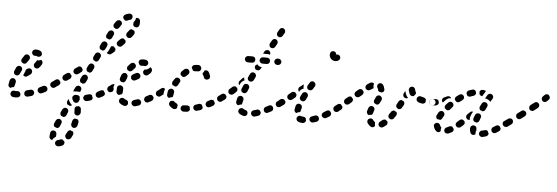

<svg xmlns="http://www.w3.org/2000/svg" viewBox="-60 -731 3516 1211"><g transform="rotate(5 1697.5 -125.0)"><path d="M56 27Q64 27 70 20Q75 14 74 6Q74 2 72 -2Q70 -5 67 -8Q64 -10 61 -12Q57 -13 53 -13Q47 -12 42 -12Q39 -12 37 -13Q29 -15 21 -11Q14 -7 12 1Q11 4 11 8Q11 12 13 16Q15 19 18 22Q21 24 25 26Q33 28 42 28Q48 28 56 27ZM157 0Q161 -7 159 -15Q158 -19 155 -22Q153 -25 149 -27Q146 -29 142 -29Q138 -30 134 -28Q123 -25 112 -23Q104 -21 100 -13Q96 -6 98 2Q99 6 101 9Q103 12 107 14Q110 16 114 17Q118 17 122 16Q134 13 145 10Q153 8 157 0ZM240 -34Q243 -42 239 -50Q237 -53 234 -56Q231 -59 227 -60Q224 -61 220 -61Q216 -61 212 -59Q202 -54 192 -49Q184 -46 181 -38Q178 -31 181 -23Q183 -19 186 -17Q189 -14 192 -12Q196 -11 200 -11Q204 -11 208 -13Q219 -17 230 -23Q237 -27 240 -34ZM-1 -77Q1 -81 3 -84Q5 -87 9 -89Q12 -91 16 -92Q20 -92 24 -91Q32 -89 36 -81Q40 -74 38 -66Q35 -55 33 -45Q33 -43 31 -40Q30 -38 29 -36Q28 -36 27 -36Q19 -35 11 -31Q9 -30 8 -29Q1 -31 -4 -38Q-8 -44 -6 -52Q-4 -64 -1 -77ZM299 -66Q301 -70 302 -74Q302 -77 302 -81Q301 -85 298 -89Q294 -95 285 -97Q277 -98 270 -93Q268 -91 265 -89Q258 -85 256 -77Q255 -68 259 -62Q262 -58 265 -56Q268 -54 272 -53Q276 -52 280 -53Q284 -54 287 -56Q290 -58 294 -61Q297 -63 299 -66ZM110 -161Q114 -163 118 -162Q122 -162 125 -160Q129 -158 131 -155Q136 -148 135 -140Q134 -132 128 -126Q118 -119 108 -112Q102 -107 94 -108Q86 -109 81 -116Q85 -124 89 -134Q93 -141 94 -149Q94 -150 94 -151Q99 -154 103 -158Q106 -160 110 -161ZM22 -124Q25 -116 33 -113Q40 -109 48 -112Q56 -115 59 -123Q64 -133 69 -144Q73 -151 70 -159Q68 -167 60 -170Q57 -172 53 -172Q49 -173 45 -171Q41 -170 38 -167Q35 -165 33 -161Q28 -150 23 -139Q20 -132 22 -124ZM195 -209Q193 -217 186 -222Q183 -220 179 -219Q170 -216 162 -218Q161 -218 161 -218Q160 -217 160 -216Q159 -215 159 -215Q154 -207 147 -198Q141 -192 142 -184Q143 -176 149 -170Q155 -165 164 -165Q172 -166 177 -172Q187 -184 193 -194Q197 -201 195 -209ZM61 -204Q63 -196 71 -192Q78 -187 86 -189Q94 -191 98 -199Q104 -209 110 -216Q112 -220 113 -223Q114 -227 114 -231Q113 -235 111 -239Q109 -242 106 -244Q103 -247 99 -248Q95 -249 91 -248Q87 -248 84 -246Q80 -244 78 -240Q71 -231 64 -219Q59 -212 61 -204ZM125 -269Q126 -273 129 -276Q131 -280 135 -281Q138 -283 142 -284Q146 -284 150 -284Q157 -284 164 -282Q171 -281 177 -277Q180 -275 183 -272Q185 -269 186 -265Q187 -261 187 -257Q187 -254 185 -250Q181 -243 173 -241Q165 -238 157 -242Q154 -244 150 -244Q148 -244 147 -244Q142 -244 138 -245Q134 -246 131 -249Q130 -250 130 -251Q128 -254 126 -256Q125 -257 125 -259Q125 -260 125 -262Q124 -266 125 -269Z M376 293Q379 286 376 278Q370 274 365 268Q364 268 364 267Q364 267 364 267Q363 267 363 267Q360 266 356 266Q352 266 348 268Q342 272 336 272Q328 273 323 280Q317 286 318 294Q319 298 321 302Q322 305 326 308Q329 310 332 311Q336 312 340 312Q354 311 367 304Q374 300 376 293ZM282 264Q280 260 280 256Q280 255 280 253Q280 243 282 231Q284 223 290 218Q297 214 305 215Q309 216 313 218Q316 220 318 224Q321 227 321 231Q322 235 322 239Q320 247 320 253Q320 254 320 254Q319 254 318 254Q311 259 305 265Q301 270 299 275Q295 275 292 274Q289 272 286 270Q283 267 282 264ZM428 220Q427 214 422 209Q420 209 418 209Q413 207 408 204Q406 204 405 205Q403 205 402 205Q398 207 395 209Q392 212 390 216Q386 224 381 232Q377 239 379 247Q381 255 388 260Q395 264 403 262Q411 260 416 253Q421 243 426 233Q429 227 428 220ZM311 150Q313 147 316 144Q319 141 323 140Q326 139 330 139Q334 139 338 141Q345 144 348 152Q351 160 347 167Q343 177 339 186Q338 189 335 192Q332 195 328 196Q327 197 325 197Q324 197 322 198Q316 194 310 193Q309 193 308 193Q303 189 301 182Q300 176 302 170Q306 161 311 150ZM453 140Q450 134 444 130Q443 130 441 130Q435 130 430 128Q424 130 420 134Q416 138 415 143Q413 153 410 162Q408 170 412 177Q416 185 424 187Q432 189 439 185Q446 181 449 173Q452 163 454 152Q455 146 453 140ZM337 96 346 77Q350 70 358 67Q366 64 373 68Q380 71 383 79Q386 87 382 94L374 113Q371 119 366 122Q360 125 354 124Q351 122 348 121Q344 119 341 118Q337 113 336 107Q335 101 337 96ZM462 66Q462 59 457 54Q452 49 445 48Q438 51 431 51Q430 51 430 51Q426 55 424 59Q422 64 422 69Q423 75 423 82Q423 85 423 87Q422 96 428 102Q434 108 442 108Q450 108 456 102Q462 97 463 88Q463 85 463 82Q463 74 462 66ZM393 51Q391 51 389 51Q386 49 383 47Q379 46 376 45Q372 40 371 34Q370 28 372 23L380 7Q380 8 380 9Q382 17 386 23Q388 25 389 28Q393 35 399 41Q399 41 399 41V42H400Q402 44 405 45Q403 47 401 48Q399 49 397 50Q395 51 393 51ZM447 13Q446 14 446 15Q445 19 442 22Q440 25 436 27Q432 29 428 29Q424 29 421 28Q417 27 414 24Q411 22 409 18Q407 14 405 11Q403 7 402 3Q401 0 402 -4Q402 -8 405 -12Q407 -15 410 -17Q413 -19 415 -20Q418 -21 421 -21H430Q434 -21 438 -19Q442 -18 445 -15Q446 -14 447 -13Q448 -12 448 -10Q448 -4 449 2Q449 3 450 5Q449 6 449 8Q448 9 447 10Q447 12 447 13ZM527 -1Q531 -6 530 -13Q529 -15 528 -16Q526 -21 525 -26Q524 -28 523 -29Q521 -30 520 -30Q516 -32 512 -33Q509 -33 505 -32Q495 -29 486 -27Q482 -26 479 -24Q476 -22 474 -18Q472 -15 471 -11Q470 -7 471 -3Q473 5 480 9Q487 14 495 12Q506 10 516 6Q523 5 527 -1ZM603 -36Q606 -42 604 -48Q603 -50 601 -53Q598 -56 597 -61Q595 -62 594 -63Q592 -63 590 -64Q587 -65 583 -65Q579 -64 575 -62Q566 -57 558 -53Q554 -51 552 -48Q549 -45 548 -42Q546 -38 547 -34Q547 -30 549 -26Q552 -19 560 -16Q568 -14 575 -17Q585 -22 594 -27Q600 -30 603 -36ZM430 -43H421Q415 -43 409 -41Q407 -41 406 -40Q405 -43 406 -45Q406 -48 407 -51L416 -69Q420 -77 428 -79Q435 -82 443 -78Q450 -75 453 -67Q456 -59 452 -52L447 -40Q446 -40 446 -40Q446 -41 446 -41L444 -43L442 -42Q436 -43 430 -43ZM657 -73Q658 -81 654 -88Q651 -92 648 -94Q645 -96 641 -97Q637 -97 633 -97Q629 -96 626 -94L625 -93Q618 -88 617 -80Q615 -72 620 -65Q622 -62 625 -60Q629 -58 632 -57Q636 -56 640 -57Q644 -58 647 -60H648Q655 -65 657 -73ZM318 -82Q320 -87 318 -93Q316 -96 314 -99Q312 -102 310 -105Q305 -109 299 -109Q292 -109 287 -105L271 -93Q264 -89 262 -80Q261 -72 266 -66Q270 -59 279 -57Q287 -56 293 -61L310 -72Q315 -76 318 -82ZM442 -124 449 -138 451 -142Q455 -150 463 -152Q470 -155 478 -152Q485 -148 488 -140Q491 -132 487 -125L485 -120L478 -106Q476 -101 470 -98Q465 -95 459 -95Q456 -97 453 -99Q449 -100 446 -101Q442 -106 441 -112Q440 -118 442 -124ZM382 -124Q384 -128 385 -132Q385 -134 385 -136Q385 -138 385 -140Q382 -143 380 -145Q378 -149 376 -152Q375 -153 373 -154Q371 -155 369 -155Q365 -156 361 -155Q357 -154 354 -152L337 -140Q330 -135 329 -127Q327 -119 332 -112Q337 -105 345 -104Q353 -102 360 -107L377 -119Q380 -121 382 -124ZM411 -150Q403 -152 398 -158Q396 -162 395 -166Q394 -169 395 -173Q396 -177 398 -181Q400 -184 403 -186L420 -198Q425 -202 431 -202Q437 -202 443 -198Q444 -195 446 -192Q448 -189 451 -187Q452 -182 451 -178Q450 -174 448 -170Q444 -168 440 -165Q438 -163 437 -161L426 -154Q420 -149 411 -150ZM477 -197 486 -215Q490 -223 498 -226Q505 -228 513 -225Q520 -221 523 -213Q526 -206 522 -198L513 -180Q511 -174 505 -171Q500 -168 494 -168Q491 -170 488 -172Q484 -173 481 -174Q477 -179 476 -185Q475 -191 477 -197ZM529 -241Q535 -241 540 -244Q546 -247 548 -253L557 -271Q561 -279 558 -286Q555 -294 548 -298Q540 -301 533 -299Q525 -296 521 -288L512 -270Q510 -264 511 -258Q512 -252 516 -248Q519 -247 523 -245Q526 -243 529 -241ZM641 -338Q643 -336 645 -334Q648 -328 646 -322Q644 -316 640 -312Q632 -305 624 -299L623 -298Q617 -293 609 -294Q601 -295 595 -301Q595 -302 595 -302Q594 -302 594 -303Q594 -303 594 -303Q600 -309 604 -316L613 -335Q615 -339 616 -344Q620 -347 625 -347Q631 -347 636 -345Q638 -341 641 -338ZM547 -343 556 -362Q560 -369 568 -372Q575 -375 583 -371Q590 -367 593 -360Q596 -352 592 -344L583 -326Q581 -320 575 -317Q570 -314 564 -314Q561 -317 558 -318Q554 -320 551 -321Q547 -325 546 -331Q545 -337 547 -343ZM706 -379Q707 -385 704 -391Q702 -392 700 -394Q696 -397 693 -401Q687 -403 682 -401Q676 -400 672 -396Q665 -389 658 -382Q652 -376 651 -368Q651 -360 657 -354Q663 -348 671 -348Q679 -347 685 -353Q693 -361 700 -368Q705 -373 706 -379ZM580 -409Q581 -413 582 -416L583 -418Q588 -427 592 -435Q596 -442 604 -445Q612 -447 619 -444Q626 -440 629 -432Q631 -424 627 -417Q623 -409 619 -400L618 -399Q617 -395 614 -393Q611 -390 607 -389Q605 -388 603 -388Q601 -387 599 -388Q596 -390 593 -391Q589 -393 586 -394Q584 -395 583 -397Q582 -399 581 -401Q580 -405 580 -409ZM758 -445Q758 -452 753 -457Q746 -459 740 -463Q740 -463 739 -464Q734 -464 729 -462Q724 -460 722 -455Q716 -448 710 -440Q705 -433 706 -425Q707 -417 714 -412Q717 -409 721 -408Q725 -407 728 -408Q732 -408 736 -410Q739 -412 742 -415Q749 -424 755 -433Q758 -438 758 -445ZM637 -507Q642 -513 651 -514Q659 -515 665 -510Q672 -505 673 -497Q674 -488 668 -482Q663 -475 657 -466Q654 -462 648 -459Q643 -457 637 -458Q634 -461 629 -463Q627 -465 625 -466Q621 -471 621 -477Q620 -484 624 -489Q631 -499 637 -507ZM777 -535Q770 -540 762 -538Q761 -538 760 -538Q760 -538 759 -537Q759 -536 758 -534Q757 -526 752 -518Q749 -514 746 -511Q746 -507 745 -503Q743 -494 747 -487Q752 -480 760 -479Q768 -477 775 -481Q782 -486 784 -494Q787 -509 785 -522Q784 -530 777 -535ZM713 -561Q721 -563 728 -558Q735 -554 736 -546Q737 -542 736 -538Q735 -534 733 -531Q731 -527 728 -525Q725 -523 721 -522Q714 -521 707 -517Q703 -515 698 -515Q693 -514 689 -516Q685 -523 679 -528Q679 -528 679 -528Q676 -535 679 -542Q682 -549 688 -552Q700 -559 713 -561Z M704 7Q697 2 697 -6Q696 -15 701 -21Q707 -27 715 -28Q723 -29 730 -23Q734 -19 741 -18Q746 -16 749 -13Q753 -10 754 -6Q754 1 755 7Q753 15 746 19Q738 23 731 21Q715 17 704 7ZM834 3Q838 -4 837 -11Q837 -12 836 -13Q834 -16 833 -20Q832 -22 830 -23Q828 -25 826 -26Q823 -27 819 -28Q815 -28 811 -27Q801 -23 792 -21Q784 -19 779 -12Q775 -5 777 3Q778 7 781 10Q783 13 786 15Q790 18 794 18Q798 19 801 18Q812 15 824 11Q831 9 834 3ZM911 -36Q914 -42 912 -49Q911 -50 910 -51Q908 -54 906 -57Q904 -59 902 -60Q900 -61 898 -62Q894 -63 890 -63Q886 -62 883 -60Q873 -55 864 -50Q857 -46 855 -38Q852 -30 856 -23Q858 -20 861 -17Q864 -14 868 -13Q872 -12 876 -12Q879 -13 883 -15Q893 -20 903 -25Q909 -29 911 -36ZM676 -64V-66Q676 -76 677 -88Q677 -92 679 -95Q681 -99 684 -101Q687 -104 691 -105Q695 -106 699 -106Q703 -105 706 -103Q710 -101 712 -98Q715 -95 716 -91Q717 -88 717 -84Q716 -74 716 -66V-64Q716 -60 715 -57Q713 -53 710 -50Q703 -49 696 -45Q695 -45 694 -44Q687 -45 681 -51Q676 -56 676 -64ZM966 -74Q967 -82 962 -88Q960 -92 957 -94Q953 -96 949 -97Q946 -97 942 -97Q938 -96 935 -93L933 -92Q926 -88 925 -79Q923 -71 928 -64Q930 -61 934 -59Q937 -57 941 -56Q945 -56 949 -56Q953 -57 956 -60L957 -61Q964 -65 966 -74ZM659 -105Q660 -107 661 -108Q657 -110 652 -109Q647 -108 643 -106L626 -93Q622 -91 620 -88Q618 -85 617 -81Q617 -77 617 -73Q618 -69 621 -66Q625 -59 633 -57Q641 -56 648 -61L654 -64V-66Q654 -77 655 -90Q655 -98 659 -105ZM711 -126Q713 -126 715 -126Q717 -127 719 -128Q723 -130 725 -133Q728 -136 729 -139Q732 -149 736 -158Q739 -166 736 -173Q733 -181 726 -184Q722 -186 718 -186Q714 -186 710 -184Q707 -183 704 -180Q701 -177 699 -174Q695 -163 691 -152Q690 -148 690 -144Q690 -140 692 -137Q694 -134 696 -132Q698 -129 701 -128Q701 -128 701 -128Q706 -127 711 -126ZM760 -156Q761 -155 761 -154Q763 -151 766 -148Q769 -146 773 -144Q777 -143 781 -143Q785 -144 788 -145L807 -155Q814 -158 816 -165Q819 -171 818 -178Q818 -178 817 -178Q815 -182 813 -187Q808 -192 802 -193Q795 -194 789 -191L770 -181Q766 -179 764 -176Q761 -173 760 -170Q760 -167 760 -165Q760 -162 760 -159Q760 -157 760 -156ZM885 -207Q889 -214 887 -222Q885 -230 878 -234Q877 -234 877 -235Q876 -235 875 -236Q871 -229 864 -225Q857 -220 848 -218Q844 -218 840 -218Q837 -215 836 -212Q834 -209 833 -206Q832 -202 833 -198Q834 -194 836 -191Q838 -187 842 -185Q845 -183 849 -182Q853 -182 857 -182Q861 -183 864 -185Q871 -190 876 -195Q882 -200 885 -207ZM747 -199Q749 -199 751 -199Q755 -199 758 -201Q762 -203 765 -206Q771 -213 777 -219Q784 -225 784 -233Q785 -241 779 -247Q776 -250 773 -252Q769 -254 765 -254Q761 -254 757 -253Q754 -252 751 -249Q742 -241 734 -231Q729 -226 729 -218Q729 -210 735 -205Q740 -203 744 -199Q746 -199 747 -199ZM830 -281Q837 -281 844 -280Q852 -278 857 -271Q861 -264 860 -256Q858 -248 852 -244Q845 -239 837 -240Q833 -241 830 -241Q826 -241 821 -240Q817 -240 812 -241Q808 -243 805 -246Q805 -247 804 -249Q802 -254 799 -259Q798 -267 803 -273Q808 -279 816 -280Q823 -281 830 -281Z M1108 25Q1100 25 1094 19Q1088 13 1088 5Q1088 1 1089 -3Q1091 -6 1094 -9Q1096 -12 1100 -14Q1104 -15 1108 -15Q1117 -15 1126 -16Q1130 -17 1134 -15Q1138 -14 1141 -12Q1142 -11 1143 -10Q1144 -9 1145 -7Q1145 -2 1146 4Q1147 6 1148 8Q1146 14 1141 19Q1137 23 1130 24Q1119 25 1108 25ZM1048 14Q1044 14 1040 12Q1028 6 1019 -3Q1013 -8 1013 -17Q1013 -25 1018 -31Q1021 -34 1025 -35Q1028 -37 1032 -37Q1036 -37 1040 -36Q1044 -34 1046 -32Q1051 -27 1058 -24Q1062 -22 1065 -18Q1067 -15 1069 -11Q1068 -11 1068 -10Q1065 -3 1066 6Q1066 6 1066 6Q1064 8 1061 10Q1059 12 1056 13Q1052 14 1048 14ZM1220 2Q1223 0 1225 -4Q1226 -6 1226 -8Q1227 -10 1227 -13Q1225 -15 1224 -17Q1222 -22 1221 -27Q1217 -31 1211 -32Q1206 -34 1201 -32Q1191 -29 1182 -26Q1174 -24 1170 -17Q1166 -10 1168 -2Q1169 2 1172 5Q1174 8 1178 10Q1181 12 1185 13Q1189 13 1193 12Q1203 9 1213 6Q1217 5 1220 2ZM1298 -36Q1301 -42 1300 -48Q1298 -50 1297 -52Q1294 -57 1292 -61Q1291 -62 1289 -63Q1288 -64 1286 -64Q1282 -65 1278 -65Q1274 -65 1271 -63Q1262 -58 1254 -54Q1246 -50 1244 -42Q1241 -35 1245 -27Q1246 -23 1249 -21Q1252 -18 1256 -17Q1260 -16 1264 -16Q1268 -16 1271 -18Q1281 -22 1290 -28Q1296 -31 1298 -36ZM999 -97Q1000 -101 1003 -104Q1005 -107 1008 -109Q1012 -111 1016 -112Q1020 -113 1024 -112Q1032 -110 1036 -103Q1040 -96 1038 -88Q1036 -79 1035 -70Q1035 -67 1034 -65Q1033 -62 1031 -60Q1022 -59 1015 -56Q1012 -55 1010 -53Q1003 -55 999 -61Q995 -67 996 -75Q997 -86 999 -97ZM1352 -74Q1353 -82 1348 -88Q1346 -92 1343 -94Q1339 -96 1335 -97Q1332 -97 1328 -97Q1324 -96 1321 -93H1320Q1313 -88 1312 -80Q1311 -72 1315 -65Q1318 -62 1321 -60Q1324 -58 1328 -57Q1332 -56 1336 -57Q1340 -58 1343 -60V-61Q1350 -65 1352 -74ZM979 -108Q974 -113 967 -113Q960 -113 955 -108Q945 -101 935 -93Q928 -89 926 -81Q925 -72 930 -66Q934 -59 942 -57Q951 -56 957 -61Q965 -66 973 -72Q973 -74 973 -77Q974 -89 978 -102Q978 -105 979 -108ZM1042 -128Q1047 -128 1052 -131Q1056 -134 1059 -139Q1063 -147 1068 -155Q1070 -158 1071 -162Q1072 -166 1071 -170Q1070 -174 1068 -177Q1065 -180 1062 -182Q1055 -187 1047 -185Q1039 -183 1035 -176Q1029 -167 1023 -158Q1020 -152 1021 -145Q1022 -139 1027 -134Q1028 -134 1029 -134Q1036 -132 1042 -128ZM1231 -247Q1224 -248 1217 -244Q1216 -240 1214 -236Q1211 -231 1207 -227Q1207 -224 1208 -221Q1209 -218 1211 -216Q1215 -210 1217 -203Q1219 -195 1226 -191Q1234 -187 1242 -190Q1250 -192 1254 -199Q1258 -207 1255 -215Q1251 -228 1244 -239Q1239 -245 1231 -247ZM1091 -242Q1097 -247 1105 -246Q1114 -246 1119 -239Q1124 -233 1124 -225Q1123 -216 1117 -211Q1110 -205 1103 -198Q1099 -195 1094 -193Q1089 -192 1084 -193Q1080 -198 1074 -201Q1073 -202 1071 -203Q1068 -209 1069 -216Q1070 -222 1075 -227Q1083 -235 1091 -242ZM1170 -276Q1174 -276 1179 -276Q1187 -275 1192 -268Q1197 -262 1196 -254Q1195 -245 1189 -240Q1182 -235 1174 -236Q1172 -236 1170 -236Q1165 -236 1160 -235Q1157 -235 1153 -235Q1149 -236 1145 -238Q1145 -238 1145 -238Q1145 -239 1144 -239Q1144 -239 1144 -240Q1142 -247 1136 -254Q1136 -254 1136 -254Q1136 -261 1140 -267Q1145 -273 1152 -274Q1161 -276 1170 -276Z M1502 17Q1495 21 1487 19Q1472 15 1460 7Q1454 2 1452 -6Q1451 -14 1456 -21Q1458 -24 1461 -26Q1465 -28 1469 -29Q1473 -29 1476 -29Q1480 -28 1484 -25Q1489 -21 1497 -19Q1501 -18 1504 -16Q1507 -14 1509 -10Q1510 -9 1510 -8Q1510 -8 1511 -7Q1510 -1 1511 5Q1511 5 1511 5Q1511 5 1511 5Q1509 13 1502 17ZM1587 6Q1590 4 1592 0Q1593 -3 1594 -6Q1594 -9 1594 -12Q1593 -13 1593 -14Q1591 -17 1590 -20Q1587 -26 1580 -28Q1574 -30 1568 -28Q1558 -24 1548 -22Q1540 -20 1536 -13Q1532 -6 1534 2Q1535 6 1537 9Q1539 12 1543 14Q1546 16 1550 17Q1554 18 1558 17Q1569 14 1580 10Q1584 9 1587 6ZM1669 -35Q1672 -42 1669 -49Q1669 -50 1668 -51Q1666 -53 1665 -56Q1663 -58 1661 -60Q1659 -61 1656 -62Q1652 -63 1648 -62Q1644 -62 1641 -60Q1632 -55 1622 -50Q1615 -47 1612 -39Q1610 -31 1613 -24Q1615 -20 1618 -17Q1621 -15 1625 -13Q1629 -12 1632 -12Q1636 -13 1640 -15Q1650 -19 1660 -25Q1667 -29 1669 -35ZM1439 -91Q1441 -99 1449 -103Q1456 -107 1464 -105Q1468 -104 1471 -101Q1474 -99 1476 -96Q1478 -92 1478 -88Q1479 -84 1478 -80Q1475 -70 1473 -61Q1473 -59 1472 -56Q1471 -54 1469 -51Q1467 -51 1465 -51Q1456 -50 1449 -45Q1441 -47 1437 -53Q1433 -60 1434 -68Q1436 -78 1439 -91ZM1726 -73Q1727 -82 1722 -88Q1720 -92 1717 -94Q1713 -96 1710 -97Q1706 -97 1702 -97Q1698 -96 1695 -93L1692 -91Q1685 -87 1684 -79Q1682 -70 1687 -64Q1689 -60 1692 -58Q1696 -56 1700 -55Q1704 -55 1707 -56Q1711 -56 1715 -59L1717 -61Q1724 -65 1726 -73ZM1367 -79Q1369 -83 1370 -87Q1370 -90 1370 -93Q1369 -96 1368 -98Q1367 -99 1366 -100Q1364 -103 1363 -105Q1357 -109 1351 -110Q1344 -110 1338 -106Q1330 -100 1321 -93Q1314 -89 1312 -81Q1311 -72 1316 -66Q1318 -62 1321 -60Q1325 -58 1328 -57Q1332 -57 1336 -57Q1340 -58 1343 -61Q1353 -67 1362 -74Q1365 -76 1367 -79ZM1435 -139Q1436 -147 1432 -153Q1431 -154 1430 -154Q1428 -156 1426 -159Q1420 -163 1414 -162Q1407 -162 1402 -157Q1394 -150 1386 -143Q1379 -138 1379 -129Q1378 -121 1383 -115Q1386 -112 1389 -110Q1393 -108 1397 -108Q1401 -107 1405 -109Q1408 -110 1412 -112Q1420 -120 1428 -127Q1434 -132 1435 -139ZM1470 -172Q1471 -176 1474 -179Q1477 -181 1481 -183Q1484 -184 1488 -184Q1492 -184 1496 -182Q1500 -181 1502 -178Q1505 -175 1506 -171Q1508 -168 1508 -164Q1508 -160 1506 -156Q1502 -146 1498 -136Q1495 -130 1489 -127Q1483 -123 1477 -124Q1473 -126 1470 -127Q1469 -127 1469 -127Q1462 -131 1460 -138Q1458 -145 1461 -152Q1465 -161 1470 -172ZM1458 -194Q1464 -201 1472 -204Q1473 -204 1474 -204Q1474 -205 1474 -207Q1471 -214 1471 -222Q1468 -222 1464 -220Q1461 -218 1458 -215Q1451 -207 1444 -199Q1442 -196 1440 -193Q1439 -189 1439 -185Q1439 -181 1441 -178Q1442 -174 1445 -172Q1447 -176 1449 -181Q1452 -189 1458 -194ZM1509 -201Q1516 -199 1522 -202Q1529 -205 1532 -211L1542 -231Q1545 -238 1543 -246Q1540 -254 1532 -258Q1529 -260 1525 -260Q1521 -260 1517 -259Q1513 -257 1510 -255Q1507 -252 1506 -249L1496 -229Q1493 -223 1494 -216Q1496 -209 1502 -204Q1503 -204 1505 -203Q1507 -202 1509 -201ZM1532 -297Q1532 -300 1534 -304Q1538 -306 1542 -310Q1543 -312 1545 -314Q1546 -312 1548 -310Q1554 -304 1562 -300Q1569 -298 1576 -298L1569 -286Q1566 -279 1560 -277Q1553 -274 1546 -276Q1544 -277 1542 -278Q1541 -279 1539 -279Q1537 -281 1535 -284Q1534 -286 1533 -289Q1531 -293 1532 -297ZM1526 -326Q1531 -332 1531 -340Q1531 -348 1526 -354Q1520 -360 1511 -360H1485Q1477 -360 1471 -354Q1465 -348 1465 -340Q1465 -332 1471 -326Q1477 -320 1485 -320H1511Q1520 -320 1526 -326ZM1619 -326Q1624 -332 1624 -340Q1624 -348 1619 -354Q1613 -360 1604 -360H1578Q1570 -360 1564 -354Q1558 -348 1558 -340Q1558 -332 1564 -326Q1570 -320 1578 -320H1604Q1613 -320 1619 -326ZM1690 -326Q1696 -332 1696 -340Q1696 -348 1690 -354Q1684 -360 1676 -360H1671Q1663 -360 1657 -354Q1651 -348 1651 -340Q1651 -332 1657 -326Q1663 -320 1671 -320H1676Q1684 -320 1690 -326ZM1578 -383H1604Q1612 -383 1620 -380Q1623 -387 1621 -394Q1618 -402 1611 -406Q1608 -408 1604 -408Q1600 -408 1596 -407Q1592 -406 1589 -404Q1586 -401 1584 -398L1576 -382Q1577 -383 1578 -383ZM1614 -452 1625 -471Q1629 -478 1637 -481Q1645 -483 1652 -479Q1659 -475 1661 -467Q1664 -459 1660 -452L1649 -433Q1645 -426 1639 -424Q1632 -421 1626 -423Q1624 -424 1622 -425Q1620 -426 1618 -427Q1613 -432 1612 -439Q1611 -446 1614 -452ZM1653 -518Q1653 -522 1655 -525L1666 -544Q1670 -552 1678 -554Q1686 -556 1693 -552Q1696 -550 1699 -547Q1701 -544 1702 -540Q1703 -536 1703 -532Q1703 -528 1701 -525L1690 -506Q1686 -499 1680 -497Q1673 -494 1666 -496Q1665 -498 1663 -499Q1661 -500 1659 -500Q1657 -502 1655 -505Q1654 -507 1653 -510Q1652 -514 1653 -518Z M1870 30Q1866 31 1862 31Q1846 31 1834 25Q1830 23 1827 20Q1825 17 1823 13Q1822 10 1822 6Q1822 2 1824 -2Q1828 -9 1835 -12Q1843 -15 1851 -11Q1855 -9 1863 -9Q1869 -9 1874 -6Q1879 -3 1881 2Q1881 8 1883 14Q1882 18 1881 20Q1879 23 1877 25Q1874 28 1870 30ZM1961 6Q1965 0 1963 -7Q1963 -9 1962 -10Q1960 -14 1958 -18Q1957 -19 1955 -20Q1954 -22 1952 -22Q1948 -24 1944 -24Q1940 -24 1937 -23Q1927 -19 1918 -16Q1910 -14 1906 -7Q1902 0 1904 8Q1907 16 1914 20Q1921 24 1929 22Q1940 19 1951 15Q1958 12 1961 6ZM2036 -35Q2038 -42 2036 -48Q2035 -50 2033 -52Q2031 -55 2030 -57Q2028 -59 2026 -60Q2024 -61 2022 -62Q2018 -63 2014 -62Q2010 -61 2006 -59Q1997 -53 1989 -48Q1982 -44 1979 -36Q1977 -28 1981 -21Q1983 -18 1987 -15Q1990 -13 1994 -12Q1997 -11 2001 -11Q2005 -12 2009 -14Q2018 -19 2028 -25Q2033 -29 2036 -35ZM1810 -74Q1811 -78 1814 -81Q1816 -84 1820 -86Q1823 -88 1827 -88Q1831 -89 1835 -87Q1843 -85 1847 -78Q1851 -71 1849 -63Q1846 -53 1844 -44Q1844 -42 1843 -40Q1842 -38 1841 -36Q1834 -36 1828 -33Q1823 -32 1818 -28Q1811 -31 1807 -37Q1804 -43 1805 -51Q1807 -62 1810 -74ZM2089 -74Q2090 -82 2085 -89Q2081 -95 2072 -97Q2064 -98 2057 -93Q2050 -88 2048 -80Q2047 -72 2052 -65Q2056 -58 2065 -57Q2073 -55 2080 -60L2081 -61Q2087 -65 2089 -74ZM1740 -79Q1743 -83 1743 -86Q1744 -89 1743 -92Q1743 -94 1742 -97Q1740 -98 1739 -100Q1737 -103 1735 -105Q1730 -109 1723 -109Q1717 -110 1711 -106Q1701 -98 1695 -93Q1688 -89 1686 -81Q1685 -72 1690 -66Q1692 -62 1695 -60Q1698 -58 1702 -57Q1706 -57 1710 -57Q1714 -58 1717 -61Q1724 -65 1735 -73Q1738 -76 1740 -79ZM1844 -154Q1847 -161 1855 -163Q1863 -166 1871 -162Q1878 -158 1880 -151Q1883 -143 1879 -135Q1874 -126 1870 -117Q1867 -111 1862 -108Q1856 -105 1850 -105Q1846 -108 1841 -109Q1840 -109 1840 -109Q1834 -114 1832 -121Q1831 -128 1834 -134Q1838 -143 1844 -154ZM1808 -135Q1810 -141 1808 -147Q1806 -149 1804 -151Q1802 -154 1801 -156Q1795 -160 1789 -160Q1782 -160 1777 -156L1760 -142Q1753 -137 1752 -129Q1751 -121 1756 -114Q1759 -111 1762 -109Q1766 -107 1770 -107Q1774 -106 1778 -107Q1781 -108 1785 -111L1801 -124Q1807 -128 1808 -135ZM1833 -176Q1840 -182 1848 -185Q1850 -185 1851 -186Q1850 -187 1850 -188Q1848 -196 1849 -205Q1850 -208 1851 -211Q1848 -211 1846 -210Q1843 -209 1841 -207L1833 -200L1824 -194Q1821 -191 1819 -188Q1818 -184 1817 -180Q1817 -176 1818 -172Q1819 -169 1822 -165Q1822 -165 1822 -164Q1823 -164 1823 -163Q1824 -164 1824 -164Q1827 -171 1833 -176ZM1887 -179Q1893 -177 1899 -180Q1905 -182 1909 -188Q1914 -197 1920 -206Q1924 -213 1922 -221Q1920 -229 1913 -233Q1910 -235 1906 -236Q1902 -237 1898 -236Q1894 -235 1891 -233Q1888 -230 1886 -227Q1880 -218 1874 -208Q1871 -202 1872 -196Q1872 -189 1877 -184Q1879 -183 1881 -182Q1884 -181 1887 -179ZM2050 -418Q2057 -415 2061 -409Q2065 -402 2063 -394Q2061 -386 2054 -382Q2050 -379 2045 -377Q2039 -376 2034 -376Q2026 -376 2019 -379Q2012 -382 2007 -387Q2002 -392 1999 -399Q1996 -406 1996 -414Q1996 -417 1997 -421Q1998 -429 2005 -434Q2012 -438 2020 -437Q2027 -436 2032 -430Q2036 -425 2036 -417Q2043 -420 2050 -418Z M2307 19Q2299 21 2292 16Q2279 8 2271 -5Q2269 -8 2269 -12Q2268 -16 2269 -20Q2270 -24 2272 -27Q2274 -30 2278 -32Q2285 -37 2293 -35Q2301 -33 2305 -26Q2309 -20 2313 -17Q2315 -16 2316 -15Q2317 -14 2318 -13Q2317 -5 2318 2Q2319 6 2320 10Q2320 10 2320 10Q2319 10 2319 10Q2315 17 2307 19ZM2390 -1Q2395 -5 2396 -12Q2398 -19 2395 -25Q2394 -26 2393 -26Q2388 -30 2384 -35Q2383 -35 2382 -35Q2380 -36 2379 -36Q2375 -36 2371 -35Q2367 -34 2364 -32Q2358 -27 2352 -23Q2351 -22 2350 -21Q2343 -17 2341 -9Q2339 -1 2343 6Q2345 9 2348 12Q2351 14 2355 15Q2359 16 2363 16Q2367 15 2370 13Q2372 12 2374 11Q2382 6 2390 -1ZM2450 -78Q2450 -85 2446 -90Q2443 -91 2441 -92Q2437 -94 2434 -97Q2432 -97 2430 -97Q2428 -97 2426 -97Q2422 -96 2419 -94Q2416 -92 2413 -89Q2408 -80 2402 -73Q2397 -66 2398 -58Q2399 -49 2406 -45Q2409 -42 2413 -41Q2417 -40 2421 -41Q2425 -41 2428 -43Q2432 -45 2434 -49Q2440 -57 2446 -66Q2450 -72 2450 -78ZM2261 -71Q2260 -75 2261 -78Q2264 -90 2269 -102Q2270 -105 2273 -108Q2276 -111 2280 -112Q2283 -114 2287 -114Q2291 -114 2295 -112Q2302 -109 2306 -101Q2309 -94 2305 -86Q2302 -78 2300 -70Q2299 -66 2297 -63Q2295 -60 2292 -58Q2286 -58 2281 -57Q2277 -57 2274 -55Q2271 -56 2268 -59Q2265 -61 2264 -63Q2262 -67 2261 -71ZM2104 -84Q2105 -90 2103 -96Q2101 -99 2098 -101Q2096 -104 2094 -107Q2093 -108 2091 -109Q2089 -109 2086 -109Q2083 -110 2079 -109Q2075 -108 2072 -105Q2062 -97 2057 -94Q2050 -89 2048 -81Q2047 -73 2051 -66Q2054 -63 2057 -60Q2060 -58 2064 -57Q2068 -57 2072 -57Q2076 -58 2079 -60Q2085 -65 2097 -74Q2102 -78 2104 -84ZM2164 -133Q2166 -137 2167 -141Q2167 -143 2166 -145Q2166 -147 2165 -149Q2163 -151 2160 -154Q2158 -157 2157 -159Q2155 -161 2153 -161Q2150 -162 2148 -162Q2144 -162 2141 -161Q2137 -160 2134 -157L2118 -144Q2112 -139 2111 -130Q2110 -122 2116 -116Q2118 -113 2122 -111Q2125 -109 2129 -109Q2133 -108 2137 -110Q2141 -111 2144 -113L2160 -127Q2163 -129 2164 -133ZM2491 -150Q2491 -156 2486 -161Q2483 -162 2480 -164Q2477 -165 2474 -167Q2472 -168 2470 -167Q2468 -167 2466 -167Q2462 -165 2459 -163Q2456 -160 2454 -157Q2449 -147 2444 -139Q2440 -132 2442 -124Q2445 -116 2452 -112Q2455 -110 2459 -109Q2463 -109 2467 -110Q2471 -111 2474 -114Q2477 -116 2479 -120Q2484 -128 2489 -138Q2492 -144 2491 -150ZM2309 -172Q2312 -180 2320 -183Q2328 -186 2335 -183Q2339 -181 2342 -178Q2345 -175 2346 -172Q2348 -168 2348 -164Q2348 -160 2346 -156Q2342 -146 2336 -136Q2333 -130 2327 -127Q2321 -125 2315 -126Q2310 -130 2304 -133Q2303 -133 2303 -133Q2299 -138 2299 -144Q2298 -150 2301 -155Q2306 -163 2309 -172ZM2681 -157Q2687 -163 2687 -171Q2687 -175 2685 -179Q2684 -182 2681 -185Q2678 -188 2675 -189Q2671 -191 2667 -191H2666Q2658 -191 2652 -185Q2646 -179 2646 -171Q2646 -167 2648 -163Q2649 -160 2652 -157Q2655 -154 2659 -153Q2662 -151 2666 -151H2667Q2675 -151 2681 -157ZM2610 -157Q2606 -156 2602 -157Q2590 -159 2579 -163Q2576 -164 2573 -167Q2570 -169 2568 -173Q2566 -177 2566 -181Q2566 -185 2567 -188Q2568 -192 2571 -195Q2574 -198 2577 -200Q2581 -202 2585 -202Q2589 -202 2592 -201Q2600 -198 2610 -196Q2614 -195 2617 -193Q2620 -191 2623 -187Q2623 -186 2624 -185Q2625 -183 2625 -182Q2624 -177 2624 -171Q2624 -169 2624 -168Q2623 -165 2621 -163Q2619 -161 2617 -160Q2613 -158 2610 -157ZM2228 -188Q2230 -194 2229 -200Q2225 -203 2223 -207Q2221 -209 2220 -211Q2215 -214 2208 -214Q2202 -214 2197 -210L2181 -197Q2174 -191 2173 -183Q2172 -175 2178 -168Q2183 -162 2191 -161Q2199 -160 2206 -165L2222 -178Q2227 -182 2228 -188ZM2481 -195Q2478 -203 2482 -211L2491 -227Q2494 -211 2501 -198Q2505 -190 2512 -185Q2512 -185 2512 -185Q2507 -182 2501 -181Q2496 -181 2490 -184Q2483 -187 2481 -195ZM2512 -233Q2511 -237 2512 -241Q2513 -245 2515 -248Q2517 -252 2521 -254Q2524 -256 2528 -257Q2532 -258 2536 -257Q2539 -256 2543 -254Q2546 -252 2548 -249Q2551 -245 2551 -241Q2553 -234 2556 -227Q2558 -224 2559 -221Q2559 -218 2558 -214Q2556 -212 2554 -209Q2550 -205 2547 -200Q2540 -196 2533 -199Q2525 -201 2521 -208Q2515 -220 2512 -233ZM2315 -229Q2310 -236 2311 -244Q2311 -252 2318 -257Q2324 -263 2332 -262Q2341 -261 2346 -255Q2355 -243 2358 -226Q2359 -222 2358 -218Q2357 -215 2355 -211Q2352 -209 2349 -207Q2347 -205 2343 -204Q2336 -206 2329 -207Q2328 -207 2327 -207Q2324 -209 2321 -212Q2319 -216 2319 -220Q2318 -226 2315 -229ZM2273 -261Q2269 -261 2265 -259Q2257 -254 2247 -247Q2240 -242 2238 -234Q2237 -226 2241 -219Q2246 -212 2254 -211Q2262 -209 2269 -214Q2278 -220 2286 -224Q2287 -225 2288 -226Q2289 -227 2290 -228Q2290 -229 2290 -229Q2287 -237 2288 -246Q2289 -251 2290 -255Q2288 -257 2286 -259Q2283 -260 2280 -261Q2277 -262 2273 -261Z M3030 10Q3033 7 3035 4Q3036 1 3037 -2Q3037 -4 3037 -7Q3036 -8 3035 -9Q3033 -14 3031 -19Q3027 -24 3022 -25Q3016 -26 3011 -24Q3002 -21 2993 -20Q2985 -18 2980 -11Q2976 -4 2977 4Q2978 8 2980 11Q2983 15 2986 17Q2989 19 2993 20Q2997 20 3001 20Q3012 17 3023 14Q3027 12 3030 10ZM2814 -2Q2817 -9 2815 -16Q2814 -17 2813 -18Q2809 -22 2807 -27Q2806 -28 2805 -28Q2803 -29 2802 -29Q2798 -31 2794 -30Q2790 -30 2786 -28Q2778 -23 2770 -20Q2762 -18 2759 -10Q2755 -3 2758 5Q2759 9 2762 12Q2765 15 2768 16Q2772 18 2776 18Q2780 18 2784 17Q2794 13 2805 7Q2811 4 2814 -2ZM2727 12Q2724 13 2720 14Q2716 14 2712 12Q2708 11 2706 8Q2694 -3 2690 -19Q2687 -27 2691 -34Q2695 -41 2703 -43Q2711 -46 2718 -42Q2726 -38 2728 -30Q2730 -24 2733 -21Q2734 -20 2735 -19Q2736 -17 2737 -16Q2735 -10 2734 -3Q2734 2 2735 6Q2735 6 2734 7Q2734 7 2734 7Q2731 10 2727 12ZM2934 11Q2926 8 2923 0Q2918 -10 2918 -24Q2918 -27 2918 -29Q2919 -38 2925 -43Q2931 -49 2940 -48Q2943 -48 2947 -46Q2951 -45 2953 -42Q2956 -39 2957 -35Q2959 -31 2958 -27Q2958 -26 2958 -24Q2958 -21 2959 -19Q2956 -13 2955 -7Q2954 0 2955 7Q2954 8 2952 9Q2951 10 2949 10Q2942 14 2934 11ZM3109 -35Q3111 -41 3109 -47Q3107 -49 3105 -52Q3103 -55 3102 -58Q3100 -59 3098 -60Q3096 -61 3094 -61Q3090 -62 3086 -61Q3083 -61 3079 -58Q3070 -53 3062 -48Q3055 -44 3053 -36Q3051 -28 3055 -21Q3057 -17 3060 -15Q3063 -12 3067 -11Q3071 -10 3075 -11Q3079 -11 3082 -13Q3091 -19 3101 -25Q3106 -28 3109 -35ZM2881 -54Q2882 -61 2880 -67Q2878 -68 2876 -71Q2873 -73 2871 -76Q2865 -79 2859 -79Q2853 -78 2848 -74Q2840 -67 2833 -61Q2830 -58 2828 -55Q2826 -51 2825 -47Q2825 -43 2826 -40Q2827 -36 2830 -33Q2835 -26 2843 -26Q2852 -25 2858 -30Q2866 -37 2874 -44Q2879 -48 2881 -54ZM3158 -66Q3160 -70 3161 -74Q3161 -77 3161 -81Q3160 -85 3157 -88Q3153 -95 3144 -97Q3136 -98 3130 -93H3129Q3125 -90 3123 -87Q3121 -84 3120 -80Q3120 -76 3121 -72Q3121 -68 3124 -65Q3128 -58 3137 -57Q3145 -55 3152 -60V-61Q3156 -63 3158 -66ZM2699 -84Q2699 -88 2701 -92Q2706 -101 2712 -112Q2714 -115 2718 -117Q2721 -120 2725 -120Q2729 -121 2733 -121Q2737 -120 2740 -118Q2747 -113 2749 -105Q2751 -97 2746 -90Q2741 -82 2737 -74Q2735 -70 2732 -68Q2729 -65 2725 -64Q2725 -64 2725 -64Q2725 -64 2725 -64Q2719 -66 2713 -67Q2710 -67 2707 -67Q2705 -69 2703 -71Q2701 -74 2700 -76Q2699 -80 2699 -84ZM2933 -86Q2933 -90 2934 -94Q2938 -104 2942 -114Q2945 -122 2953 -125Q2961 -128 2968 -125Q2972 -124 2975 -121Q2978 -118 2979 -114Q2981 -111 2981 -107Q2981 -103 2979 -99Q2975 -89 2972 -80Q2970 -75 2965 -71Q2961 -68 2955 -67Q2949 -70 2942 -71Q2940 -72 2938 -74Q2936 -76 2935 -79Q2933 -82 2933 -86ZM2928 -133Q2922 -135 2917 -134Q2912 -132 2908 -128Q2900 -121 2893 -114Q2887 -109 2887 -100Q2886 -92 2892 -86Q2895 -83 2898 -81Q2902 -80 2906 -80Q2907 -80 2909 -80Q2910 -80 2911 -80Q2911 -83 2911 -86Q2910 -94 2913 -102Q2917 -112 2921 -123Q2924 -128 2928 -133ZM2767 -178Q2773 -184 2781 -184Q2789 -184 2795 -178Q2801 -172 2801 -164Q2801 -156 2795 -150Q2788 -143 2782 -135Q2778 -131 2772 -129Q2766 -128 2761 -130Q2757 -134 2752 -137Q2751 -138 2750 -138Q2746 -144 2747 -151Q2748 -157 2752 -162Q2759 -170 2767 -178ZM2984 -142Q2990 -141 2996 -144Q3001 -147 3004 -153Q3008 -162 3013 -171Q3017 -179 3015 -187Q3012 -194 3005 -198Q3001 -200 2997 -200Q2993 -201 2989 -200Q2986 -198 2983 -196Q2980 -193 2978 -190Q2973 -180 2968 -171Q2966 -167 2966 -163Q2966 -159 2967 -156Q2968 -153 2969 -151Q2971 -149 2972 -147Q2975 -147 2977 -146Q2981 -144 2984 -142ZM2698 -156Q2695 -153 2691 -153Q2678 -151 2667 -151Q2659 -151 2653 -157Q2647 -163 2647 -171Q2647 -179 2653 -185Q2659 -191 2667 -191Q2675 -191 2685 -192Q2690 -193 2695 -191Q2701 -189 2704 -185Q2705 -179 2707 -174Q2707 -173 2708 -171Q2708 -168 2707 -166Q2706 -163 2704 -161Q2702 -158 2698 -156ZM2764 -203Q2772 -206 2781 -206Q2781 -206 2782 -206Q2781 -209 2780 -211Q2776 -216 2769 -217Q2763 -219 2757 -216Q2747 -212 2739 -208Q2731 -205 2728 -198Q2724 -190 2727 -182Q2728 -180 2730 -178Q2731 -176 2733 -175Q2734 -176 2735 -177Q2743 -186 2751 -194Q2757 -199 2764 -203ZM2817 -187Q2822 -184 2828 -185Q2834 -185 2839 -189Q2847 -195 2855 -201Q2861 -205 2863 -213Q2864 -222 2860 -228Q2857 -232 2854 -234Q2851 -236 2847 -237Q2843 -237 2839 -236Q2835 -236 2832 -233Q2823 -227 2814 -220Q2809 -216 2807 -210Q2805 -203 2808 -197Q2809 -196 2811 -194Q2814 -191 2817 -187ZM3006 -241Q3006 -242 3007 -243Q3007 -243 3008 -244Q3009 -246 3009 -247Q3013 -253 3021 -255Q3028 -257 3035 -254Q3042 -250 3045 -242Q3048 -234 3044 -227Q3040 -219 3033 -209Q3032 -208 3032 -207Q3031 -206 3030 -205Q3029 -207 3028 -208Q3022 -215 3015 -218Q3008 -222 3000 -223Q2998 -223 2997 -223Q2997 -225 2998 -227Q2999 -230 3000 -231Q3004 -237 3006 -241ZM2911 -272Q2919 -275 2926 -271Q2933 -267 2935 -259Q2938 -251 2934 -243Q2929 -236 2922 -234Q2913 -231 2904 -228Q2900 -226 2896 -226Q2892 -226 2889 -228Q2887 -229 2886 -229Q2884 -230 2883 -231Q2881 -237 2878 -241Q2877 -242 2877 -243Q2875 -250 2879 -256Q2882 -262 2889 -265Q2900 -269 2911 -272ZM2964 -241Q2960 -244 2958 -248Q2958 -248 2958 -249Q2959 -256 2957 -263Q2960 -270 2966 -274Q2972 -277 2980 -276Q2988 -275 2997 -272L2989 -256Q2988 -256 2988 -255Q2987 -253 2986 -251Q2984 -248 2981 -244Q2979 -240 2977 -236Q2975 -236 2973 -237Q2968 -238 2964 -241Z M3184 -89Q3185 -97 3181 -104Q3176 -111 3168 -112Q3160 -113 3153 -109L3129 -92Q3126 -90 3124 -86Q3122 -83 3121 -79Q3121 -75 3122 -71Q3122 -67 3125 -64Q3129 -57 3138 -56Q3146 -55 3153 -59L3176 -76Q3183 -81 3184 -89ZM3260 -139Q3262 -142 3263 -146Q3264 -150 3263 -154Q3262 -158 3259 -161Q3257 -164 3254 -166Q3250 -168 3246 -169Q3242 -170 3238 -169Q3235 -168 3231 -165L3208 -148Q3205 -146 3203 -143Q3201 -139 3200 -135Q3200 -131 3201 -127Q3202 -124 3204 -120Q3209 -114 3217 -112Q3225 -111 3232 -116L3255 -133Q3258 -135 3260 -139ZM3340 -207Q3341 -215 3336 -221Q3330 -228 3322 -229Q3314 -229 3308 -224Q3297 -216 3285 -207Q3279 -201 3278 -193Q3277 -185 3282 -178Q3287 -172 3295 -171Q3304 -170 3310 -175Q3322 -184 3333 -193Q3339 -198 3340 -207ZM3401 -256Q3402 -260 3402 -264Q3402 -268 3400 -272Q3399 -275 3396 -278Q3393 -281 3390 -283Q3386 -284 3382 -284Q3378 -284 3374 -282Q3371 -281 3368 -278Q3363 -273 3358 -268Q3352 -263 3352 -254Q3352 -246 3357 -240Q3363 -234 3371 -234Q3380 -234 3386 -240Q3391 -245 3396 -250Q3399 -253 3401 -256Z"/></g></svg>

Font: FRB American Cursive Dashed
Style: Bold Italic
Weight: 700
Italic angle: -25°
Version: Version 2.0;Modular Font Editor K font №1